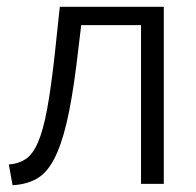

<svg xmlns="http://www.w3.org/2000/svg" viewBox="-20 -541 578 565"><path d="M6 -57Q34 -59 55 -72.5Q76 -86 91.5 -121.5Q107 -157 118.5 -219Q130 -281 141 -380L156 -521H462V0H395V-467H219L205 -351Q192 -247 176 -179.5Q160 -112 138.5 -71.5Q117 -31 87 -14.5Q57 2 17 4Z"/></svg>

Font: PTCRaleway
Style: Regular
Weight: 400
Designer: Matt McInerney, Pablo Impallari, Rodrigo Fuenzalida
Foundry: Matt McInerney, Pablo Impallari, Rodrigo Fuenzalida
Version: Version 3.000g; ttfautohint (v1.5) -l 8 -r 28 -G 28 -x 14 -D